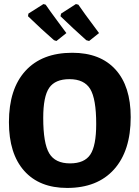

<svg xmlns="http://www.w3.org/2000/svg" viewBox="-20 -915 687 946"><path d="M307 -752 258 -713 246 -717Q185 -770 118 -835L120 -848L194 -895L205 -892Q224 -864 261.5 -813.5Q299 -763 307 -752ZM468 -752 419 -713 405 -717Q341 -774 278 -835L281 -848L354 -895L366 -892Q385 -863 468 -752ZM336 -655Q474 -655 549 -572.5Q624 -490 624 -338Q624 -172 542 -80.5Q460 11 311 11Q174 11 99 -73.5Q24 -158 24 -313Q24 -477 105.5 -566Q187 -655 336 -655ZM322 -525Q252 -525 222.5 -482.5Q193 -440 193 -334Q193 -209 222.5 -159.5Q252 -110 325 -110Q396 -110 425 -153.5Q454 -197 454 -304Q454 -428 424.5 -476.5Q395 -525 322 -525Z"/></svg>

Font: Alegreya Sans SC ExtraBold
Style: Regular
Weight: 800
Designer: Juan Pablo del Peral
Foundry: Huerta Tipografica
Version: Version 2.007